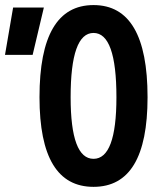

<svg xmlns="http://www.w3.org/2000/svg" viewBox="-25 -723 631 753"><path d="M341.8 9.8C482.9 9.8 553.7 -106.4 553.7 -341.8C553.7 -583 482.9 -703.1 341.8 -703.1C200.7 -703.1 129.9 -583 129.9 -341.8C129.9 -106.4 200.7 9.8 341.8 9.8ZM341.8 -100.1C282.2 -100.1 252 -180.2 252 -341.8C252 -510.3 282.2 -593.8 341.8 -593.8C401.4 -593.8 431.6 -510.3 431.6 -341.8C431.6 -180.2 401.4 -100.1 341.8 -100.1ZM-5.4 -507.8H103L147 -693.4H26.4Z"/></svg>

Font: Cascadia Mono SemiBold
Style: Regular
Weight: 600
Monospace: yes
Designer: Aaron Bell
Foundry: Saja Typeworks
Version: Version 2404.023